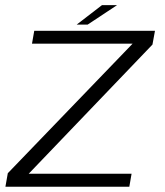

<svg xmlns="http://www.w3.org/2000/svg" viewBox="-30 -706 624 726"><path d="M-9.5 0 -0.5 -51 471.5 -541H91L99.5 -589.5H556L546.5 -537.5L78.5 -49H467.5L459 0ZM260 -613 355.5 -686.5H412.5L301.5 -613Z"/></svg>

Font: Anybody ExtraExpanded Light
Style: Italic
Weight: 300
Width: 8
Italic angle: -10°
Designer: Tyler Finck
Foundry: Etcetera Type Company
Version: Version 1.010; ttfautohint (v1.8.3) -l 8 -r 50 -G 200 -x 14 